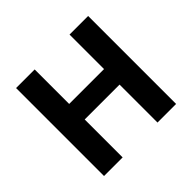

<svg xmlns="http://www.w3.org/2000/svg" viewBox="-169 -908 1102 1102"><g transform="rotate(-45 382.5 -357.0)"><path d="M675 0H524V-308H241V0H90V-714H241V-434H524V-714H675Z"/></g></svg>

Font: Noto Sans NKo Unjoined
Style: Bold
Weight: 700
Designer: Monotype Design Team
Foundry: Monotype Imaging Inc.
Version: Version 2.004